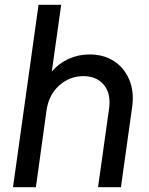

<svg xmlns="http://www.w3.org/2000/svg" viewBox="-20 -777 620 797"><path d="M34 0 140 -757H234L195 -480Q224 -514 264.5 -532.5Q305 -551 352 -551Q411 -551 453.5 -523Q496 -495 516.5 -446.5Q537 -398 529 -336L482 0H387L433 -328Q441 -389 411 -425Q381 -461 326 -461Q269 -461 225.5 -422Q182 -383 173 -318L129 0Z"/></svg>

Font: Plus Jakarta Sans Medium
Style: Italic
Weight: 500
Italic angle: -8°
Designer: Gumpita Rahayu
Foundry: Tokotype
Version: Version 2.071; ttfautohint (v1.8.4.7-5d5b);gftools[0.9.29]